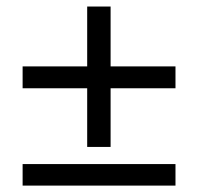

<svg xmlns="http://www.w3.org/2000/svg" viewBox="-20 -621 620 601"><path d="M50.8 -107.4Q169.9 -107.4 529.3 -107.4Q529.3 -90.8 529.3 -40Q410.2 -40 50.8 -40Q50.8 -56.6 50.8 -107.4ZM529.3 -413.1Q529.3 -396.5 529.3 -344.7Q478.5 -344.7 326.2 -344.7Q326.2 -298.8 326.2 -161.1Q307.6 -161.1 252.9 -161.1Q252.9 -207 252.9 -344.7Q202.1 -344.7 50.8 -344.7Q50.8 -362.3 50.8 -413.1Q101.6 -413.1 252.9 -413.1Q252.9 -460 252.9 -600.6Q271.5 -600.6 326.2 -600.6Q326.2 -553.7 326.2 -413.1Q377 -413.1 529.3 -413.1Z"/></svg>

Font: Lato
Style: Regular
Weight: 400
Designer: Lukasz Dziedzic with Adam Twardoch and Botio Nikoltchev
Version: Version 2.015; 2015-08-06; http://www.latofonts.com/